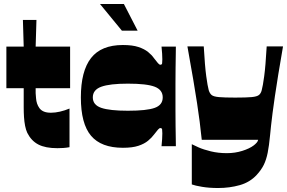

<svg xmlns="http://www.w3.org/2000/svg" viewBox="-20 -734 1441 964"><path d="M268 10Q208 10 172.5 -8.5Q137 -27 117 -67Q110 -82 106 -102.5Q102 -123 100.5 -146.5Q99 -170 99 -194Q99 -207 99 -219.5Q99 -232 99 -244.5Q99 -257 99 -268.5Q99 -280 99 -291H12V-500H99L95 -634H163L159 -500H332V-291H159Q159 -284 159 -278Q159 -272 159 -266Q160 -254 161 -240.5Q162 -227 166 -214.5Q170 -202 178 -191Q186 -180 200 -174Q214 -168 236 -168Q257 -168 281 -173.5Q305 -179 329 -189V5Q313 8 297.5 9Q282 10 268 10Z M597 8Q488 8 437 -52.5Q386 -113 386 -245Q386 -377 437 -442.5Q488 -508 597 -508Q645 -508 675 -498Q705 -488 723.5 -473Q742 -458 753 -442Q766 -425 773 -417Q780 -409 785 -409Q793 -409 794 -416Q795 -423 795 -436Q795 -447 794 -464.5Q793 -482 791 -500H863Q863 -489 862.5 -459Q862 -429 861.5 -390Q861 -351 861 -312.5Q861 -274 861 -245Q861 -217 861 -179.5Q861 -142 861.5 -105Q862 -68 862.5 -39.5Q863 -11 863 0H791Q793 -18 794 -35.5Q795 -53 795 -64Q795 -77 794 -84Q793 -91 785 -91Q780 -91 773 -83Q766 -75 753 -58Q742 -43 723.5 -27.5Q705 -12 675 -2Q645 8 597 8ZM622 -178Q717 -178 757 -192.5Q797 -207 797 -245Q797 -283 757 -298.5Q717 -314 622 -314Q531 -314 488.5 -298.5Q446 -283 446 -245Q446 -207 488.5 -192.5Q531 -178 622 -178ZM592 -580 482 -714H602L671 -580Z M943 192V-10Q952 -5 977 6Q1002 17 1039 26Q1076 35 1119 35Q1160 35 1196.5 23.5Q1233 12 1254 -4Q1263 -11 1269 -18Q1275 -25 1276 -32H993Q988 -81 982.5 -123.5Q977 -166 969.5 -215.5Q962 -265 950.5 -333Q939 -401 921 -501H1003Q1006 -450 1009 -413.5Q1012 -377 1015.5 -351.5Q1019 -326 1022 -309Q1025 -292 1028 -281Q1033 -265 1042.5 -257Q1052 -249 1079 -246.5Q1106 -244 1161 -244Q1217 -244 1243.5 -246.5Q1270 -249 1280 -257Q1290 -265 1294 -281Q1297 -292 1300 -309Q1303 -326 1306.5 -351.5Q1310 -377 1313 -413.5Q1316 -450 1319 -501H1401Q1387 -421 1377 -359Q1367 -297 1360 -249.5Q1353 -202 1348.5 -166.5Q1344 -131 1341 -104Q1338 -77 1336 -55Q1331 -2 1324 33Q1317 68 1304.5 93.5Q1292 119 1269 144Q1235 181 1184 195.5Q1133 210 1075 210Q1030 210 994.5 204Q959 198 943 192Z"/></svg>

Font: Ojuju ExtraBold
Style: Regular
Weight: 800
Designer: Chisaokwu Joboson, Mirko Velimirovic
Foundry: Udi Foundry
Version: Version 1.000